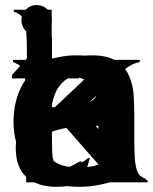

<svg xmlns="http://www.w3.org/2000/svg" viewBox="-20 -718 602 756"><path d="M93.8 -508.8Q93.8 -553.7 91.8 -583.5Q89.8 -613.3 84.5 -631.3Q79.1 -649.4 68.4 -658.2Q57.6 -667 42 -671.9V-679.7H183.6V-284.2L298.8 -392.6Q305.7 -400.4 315.4 -408.2Q325.2 -416 333 -424.3Q340.8 -432.6 346.2 -440.4Q351.6 -448.2 351.6 -454.1Q351.6 -462.9 343.8 -468.3Q335.9 -473.6 325.2 -473.6V-482.4H530.3V-473.6Q515.6 -470.7 505.9 -466.3Q496.1 -461.9 487.3 -456.5Q478.5 -451.2 471.2 -444.8Q463.9 -438.5 454.1 -428.7L300.8 -287.1L463.9 -97.7Q487.3 -70.3 512.7 -43.9Q538.1 -17.6 554.7 -13.7V-5.9Q539.1 -3.9 522.9 -2Q506.8 0 491.2 0Q463.9 0 447.3 -3.9Q430.7 -7.8 418 -16.6Q405.3 -25.4 393.1 -39.1Q380.9 -52.7 364.3 -74.2L183.6 -280.3V-147.5Q183.6 -114.3 185.1 -89.8Q186.5 -65.4 192.4 -48.8Q198.2 -32.2 208 -22.5Q217.8 -12.7 236.3 -7.8V0H93.8Z M85.9 -310.5Q85.9 -356.4 84 -385.7Q82 -415 76.7 -433.1Q71.3 -451.2 60.5 -460Q49.8 -468.8 34.2 -473.6V-482.4H162.1L168.9 -418H170.9Q178.7 -430.7 187.5 -445.3Q196.3 -460 209.5 -472.2Q222.7 -484.4 240.7 -492.2Q258.8 -500 287.1 -500Q300.8 -500 315.4 -497.6Q330.1 -495.1 343.8 -493.2V-371.1H337.9Q334 -377.9 329.6 -385.3Q325.2 -392.6 318.8 -398.9Q312.5 -405.3 302.2 -409.2Q292 -413.1 277.3 -413.1Q222.7 -413.1 199.2 -365.7Q175.8 -318.4 175.8 -237.3V-170.9Q175.8 -126 178.2 -96.7Q180.7 -67.4 186 -49.3Q191.4 -31.2 201.2 -22Q210.9 -12.7 228.5 -7.8V0H85.9Z M305.7 -2Q283.2 8.8 255.9 13.2Q228.5 17.6 203.1 17.6Q127.9 17.6 85 -20Q42 -57.6 42 -135.7Q42 -189.5 65.4 -218.8Q88.9 -248 124.5 -263.7Q160.2 -279.3 201.7 -285.6Q243.2 -292 278.8 -299.3Q314.5 -306.6 338.9 -319.8Q363.3 -333 364.3 -361.3Q364.3 -382.8 339.8 -402.8Q315.4 -422.9 260.7 -422.9Q228.5 -422.9 205.1 -416.5Q181.6 -410.2 164.6 -400.4Q147.5 -390.6 135.7 -380.9Q124 -371.1 118.2 -364.3H110.4L119.1 -482.4H127Q130.9 -480.5 134.8 -478.5Q138.7 -476.6 143.6 -476.6Q150.4 -476.6 161.6 -480.5Q172.9 -484.4 191.4 -488.8Q210 -493.2 234.9 -496.6Q259.8 -500 292 -500Q353.5 -499 387.2 -480Q420.9 -460.9 436.5 -432.6Q452.1 -404.3 454.6 -369.6Q457 -335 457 -301.8V-149.4Q457 -108.4 458 -84Q459 -59.6 464.4 -46.4Q469.7 -33.2 480.5 -24.9Q491.2 -16.6 509.8 -7.8V0H367.2V-248Q326.2 -231.4 285.2 -223.6Q244.1 -215.8 210 -207.5Q175.8 -199.2 154.8 -183.6Q133.8 -168 133.8 -135.7Q133.8 -98.6 158.7 -78.6Q183.6 -58.6 226.6 -58.6Q252.9 -58.6 278.3 -67.4Q303.7 -76.2 327.1 -95.7H334Z M85.9 0V-313.5Q85.9 -365.2 84.5 -393.6Q83 -421.9 77.6 -437Q72.3 -452.1 61.5 -458.5Q50.8 -464.8 33.2 -473.6V-482.4H160.2L170.9 -415Q180.7 -427.7 192.9 -442.4Q205.1 -457 224.6 -470.2Q244.1 -483.4 271.5 -491.7Q298.8 -500 338.9 -500Q391.6 -500 424.3 -484.9Q457 -469.7 475.6 -441.4Q494.1 -413.1 500.5 -371.6Q506.8 -330.1 506.8 -276.4V-147.5Q506.8 -114.3 508.3 -89.8Q509.8 -65.4 515.6 -48.8Q521.5 -32.2 531.2 -22.5Q541 -12.7 559.6 -7.8V0H365.2V-7.8Q381.8 -10.7 392.6 -18.6Q403.3 -26.4 408.7 -42Q414.1 -57.6 415.5 -83.5Q417 -109.4 417 -147.5V-267.6Q417 -299.8 414.6 -328.6Q412.1 -357.4 401.9 -378.4Q391.6 -399.4 370.6 -411.1Q349.6 -422.9 312.5 -422.9Q270.5 -422.9 243.7 -407.7Q216.8 -392.6 202.1 -365.7Q187.5 -338.9 181.6 -301.3Q175.8 -263.7 175.8 -218.8V-147.5Q175.8 -114.3 177.7 -89.8Q179.7 -65.4 185.1 -48.8Q190.4 -32.2 200.2 -22.5Q210 -12.7 228.5 -7.8V0Z M93.8 -508.8Q93.8 -553.7 91.8 -583.5Q89.8 -613.3 84.5 -631.3Q79.1 -649.4 68.4 -658.2Q57.6 -667 42 -671.9V-679.7H183.6V-284.2L298.8 -392.6Q305.7 -400.4 315.4 -408.2Q325.2 -416 333 -424.3Q340.8 -432.6 346.2 -440.4Q351.6 -448.2 351.6 -454.1Q351.6 -462.9 343.8 -468.3Q335.9 -473.6 325.2 -473.6V-482.4H530.3V-473.6Q515.6 -470.7 505.9 -466.3Q496.1 -461.9 487.3 -456.5Q478.5 -451.2 471.2 -444.8Q463.9 -438.5 454.1 -428.7L300.8 -287.1L463.9 -97.7Q487.3 -70.3 512.7 -43.9Q538.1 -17.6 554.7 -13.7V-5.9Q539.1 -3.9 522.9 -2Q506.8 0 491.2 0Q463.9 0 447.3 -3.9Q430.7 -7.8 418 -16.6Q405.3 -25.4 393.1 -39.1Q380.9 -52.7 364.3 -74.2L183.6 -280.3V-147.5Q183.6 -114.3 185.1 -89.8Q186.5 -65.4 192.4 -48.8Q198.2 -32.2 208 -22.5Q217.8 -12.7 236.3 -7.8V0H93.8Z M85.9 -508.8Q85.9 -553.7 84 -583.5Q82 -613.3 76.7 -631.3Q71.3 -649.4 60.5 -658.2Q49.8 -667 34.2 -671.9V-679.7H175.8V-422.9Q186.5 -434.6 199.2 -448.2Q211.9 -461.9 231 -473.6Q250 -485.4 276.9 -492.7Q303.7 -500 342.8 -500Q405.3 -500 439.5 -476.6Q473.6 -453.1 488.8 -418Q503.9 -382.8 506.3 -341.8Q508.8 -300.8 508.8 -265.6V-170.9Q508.8 -126 510.7 -96.7Q512.7 -67.4 518.6 -49.3Q524.4 -31.2 534.2 -22Q543.9 -12.7 561.5 -7.8V0H365.2V-7.8Q377 -10.7 387.2 -17.1Q397.5 -23.4 403.8 -34.7Q410.2 -45.9 413.6 -65.4Q417 -85 417 -115.2V-315.4Q417 -361.3 392.6 -392.1Q368.2 -422.9 312.5 -422.9Q261.7 -422.9 234.4 -400.4Q207 -377.9 194.8 -343.8Q182.6 -309.6 180.2 -270.5Q177.7 -231.4 177.7 -198.2V-92.8Q178.7 -72.3 182.6 -58.1Q186.5 -43.9 192.4 -35.2Q198.2 -26.4 207 -20Q215.8 -13.7 230.5 -7.8V0H85.9Z M409.2 -295.9Q407.2 -311.5 401.4 -334Q395.5 -356.4 379.9 -376.5Q364.3 -396.5 338.4 -409.7Q312.5 -422.9 272.5 -422.9Q231.4 -422.9 204.1 -409.7Q176.8 -396.5 160.6 -376.5Q144.5 -356.4 136.2 -334Q127.9 -311.5 126 -295.9ZM457 -14.6Q418 0 376 8.8Q334 17.6 292 17.6Q213.9 17.6 164.1 -7.3Q114.3 -32.2 85.4 -70.3Q56.6 -108.4 44.9 -152.3Q33.2 -196.3 33.2 -235.4Q33.2 -298.8 51.8 -348.1Q70.3 -397.5 102.5 -431.2Q134.8 -464.8 179.2 -482.4Q223.6 -500 274.4 -500Q336.9 -500 378.4 -481Q419.9 -461.9 444.3 -433.1Q468.8 -404.3 480.5 -370.1Q492.2 -335.9 496.6 -305.2Q501 -274.4 500.5 -251.5Q500 -228.5 501 -222.7H125Q126 -204.1 130.9 -176.3Q135.7 -148.4 152.3 -122.1Q168.9 -95.7 201.7 -77.1Q234.4 -58.6 290 -58.6Q323.2 -58.6 350.6 -64.9Q377.9 -71.3 399.4 -80.1Q420.9 -88.9 436.5 -100.1Q452.1 -111.3 460.9 -120.1L468.8 -116.2Z M125 -578.1Q99.6 -578.1 82 -595.7Q64.5 -613.3 64.5 -637.7Q64.5 -663.1 82 -680.7Q99.6 -698.2 125 -698.2Q149.4 -698.2 167 -680.7Q184.6 -663.1 184.6 -637.7Q184.6 -613.3 167.5 -595.7Q150.4 -578.1 125 -578.1ZM83 0V-310.5Q83 -356.4 81.1 -385.7Q79.1 -415 73.7 -433.1Q68.4 -451.2 57.6 -460Q46.9 -468.8 31.2 -473.6V-482.4H172.9V-163.1Q172.9 -119.1 174.3 -92.3Q175.8 -65.4 181.6 -49.3Q187.5 -33.2 197.8 -23.9Q208 -14.6 225.6 -7.8V0Z M291 0Q265.6 8.8 244.1 13.2Q222.7 17.6 198.2 17.6Q159.2 17.6 138.2 4.9Q117.2 -7.8 107.4 -28.8Q97.7 -49.8 96.2 -75.7Q94.7 -101.6 94.7 -127V-409.2H27.3V-422.9L162.1 -571.3H184.6V-482.4H291V-409.2H184.6V-165Q184.6 -137.7 185.5 -118.2Q186.5 -98.6 190.9 -85.4Q195.3 -72.3 206.1 -65.4Q216.8 -58.6 235.4 -58.6Q251 -58.6 265.6 -66.4Q280.3 -74.2 293.9 -82H301.8Z"/></svg>

Font: Padauk Grand Pro
Style: Regular
Weight: 400
Designer: Debbi Hosken
Foundry: SIL
Version: Version 2.8.2